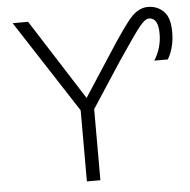

<svg xmlns="http://www.w3.org/2000/svg" viewBox="-53 -804 850 857"><g transform="rotate(-5 372.0 -375.0)"><path d="M333 -370.1 445.3 -543Q532.2 -678.7 566.4 -714.8Q600.6 -751 640.6 -751Q681.6 -751 710.4 -723.6Q739.3 -696.3 739.3 -629.9Q739.3 -560.5 709 -509.8H648.4Q682.6 -563.5 682.6 -627.9Q682.6 -699.2 640.6 -699.2Q624 -699.2 599.1 -668.9Q574.2 -638.7 492.2 -516.6L362.3 -317.4V1H301.8V-317.4L33.2 -731.4H102.5Z"/></g></svg>

Font: Gen Shin Gothic Light
Style: Regular
Weight: 200
Designer: [Source Han Sans]
Ryoko NISHIZUKA  (kana & ideographs); Paul D. Hunt (Latin, Greek & Cyrillic); Wenlong ZHANG  (bopomofo
Version: Version 1.002.20150607